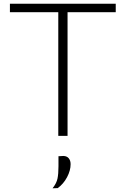

<svg xmlns="http://www.w3.org/2000/svg" viewBox="-20 -733 678 1036"><path d="M294.5 0V-667H33.5V-713H604.5V-667H344.5V0ZM263.5 283Q285 256 290.2 230.8Q295.5 205.5 295.5 164V110L323 108.5Q342 109.5 351.5 121.8Q361 134 361 153Q361 187 341.8 223.2Q322.5 259.5 291.5 282Z"/></svg>

Font: Commissioner ExtraLight
Style: Regular
Weight: 200
Designer: Kostas Bartsokas
Foundry: Kostas Bartsokas
Version: Version 1.000; ttfautohint (v1.8.3)